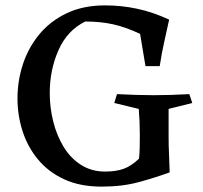

<svg xmlns="http://www.w3.org/2000/svg" viewBox="-20 -687 755 714"><path d="M497 -97Q499 -116 499.5 -139.5Q500 -163 500 -184Q500 -210 499 -234Q498 -258 496 -282L405 -304L415 -337Q457 -335 487.5 -334Q518 -333 551 -333Q586 -333 615 -334Q644 -335 684 -337L695 -304L607 -282Q607 -256 607 -229.5Q607 -203 607 -175Q607 -146 608.5 -114.5Q610 -83 611 -46Q559 -27 497 -10Q435 7 358 7Q277 7 218 -20.5Q159 -48 120.5 -95Q82 -142 63.5 -200.5Q45 -259 45 -321Q45 -386 65 -447.5Q85 -509 125.5 -558.5Q166 -608 227.5 -637.5Q289 -667 371 -667Q431 -667 490 -654.5Q549 -642 609 -614Q599 -568 590 -528Q581 -488 574 -441H521L501 -561Q448 -586 401 -596.5Q354 -607 297 -607Q230 -574 197.5 -500.5Q165 -427 165 -341Q165 -287 178 -235Q191 -183 216.5 -141Q242 -99 281 -74Q320 -49 371 -49Q412 -49 440.5 -59.5Q469 -70 497 -97Z"/></svg>

Font: Ruwudu Medium
Style: Regular
Weight: 500
Designer: Becca Hirsbrunner Spalinger
Foundry: SIL International
Version: Version 3.000